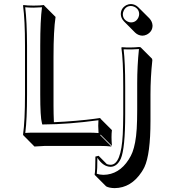

<svg xmlns="http://www.w3.org/2000/svg" viewBox="-20 -673 867 960"><path d="M247.6 -388.7V-143.6Q247.6 -104 249.5 -62Q301.8 -64 359.9 -69.1Q418 -74.2 449.2 -78.6L481 -83L482.9 -79.1L539.6 -22.5Q537.6 -6.3 537.6 12.7Q537.6 29.3 539.6 56.6L482.9 0L481 2.9L537.6 59.6Q512.7 56.6 477.5 56.6H204.6L152.3 59.6L96.2 2.9L95.2 0Q105 -68.4 105 -200.2V-444.8Q105 -573.7 95.2 -645L97.2 -647.9Q115.2 -645 147.9 -645Q181.2 -645 200.2 -647.9L201.2 -645L257.8 -588.4Q247.6 -521.5 247.6 -388.7ZM584 -602.1Q584 -632.3 612.3 -647.5Q623.5 -652.8 634.8 -652.8Q655.3 -651.9 670.4 -637.7L727.1 -581.1Q741.7 -564.9 742.7 -545.4Q742.7 -515.1 713.9 -500Q702.6 -494.6 691.4 -494.6Q670.9 -495.6 655.8 -509.8L599.6 -566.4Q584.5 -582.5 584 -602.1ZM732.4 -199.2V-68.4Q732.4 98.1 702.1 162.6Q695.8 175.3 688.5 186.5Q635.7 266.6 553.7 267.6Q525.4 267.1 510.7 258.8L454.1 202.1L453.1 199.2Q457 183.1 457 109.9L473.1 106L514.2 147.5Q523.9 150.9 533.2 150.9Q585.9 150.9 593.8 -1Q595.7 -41 596.2 -101.1V-240.2Q596.2 -373 586.9 -434.1L588.9 -437Q631.8 -433.6 675.8 -438Q681.6 -437.5 683.1 -436.5L739.7 -379.9Q741.2 -377 741.7 -371.6Q732.4 -286.1 732.4 -199.2ZM666 -255.9Q666 -344.2 674.8 -427.7Q639.2 -424.8 598.1 -426.3Q606 -361.3 606 -240.2V-101.1Q606 69.3 584 120.6Q565.4 160.2 533.2 161.1Q495.1 160.2 466.8 115.7Q466.8 175.8 463.9 195.8Q478 200.7 497.1 201.2Q575.2 200.2 623.5 124.5Q635.3 106.4 642.6 87.2Q649.9 67.9 655.5 39.1Q661.1 10.3 663.6 -29.5Q666 -69.3 666 -125ZM594.2 -602.1Q594.2 -576.7 618.7 -564.9Q627 -561 634.8 -561Q660.2 -561 671.9 -585.4Q675.8 -594.2 675.8 -602.1Q675.8 -627.4 651.4 -639.2Q642.6 -643.1 634.8 -643.1Q609.4 -643.1 598.1 -618.7Q594.2 -609.9 594.2 -602.1ZM181.2 -444.8Q181.2 -570.8 189.9 -636.7Q168.9 -635.3 147.9 -634.8Q126.5 -634.8 106 -636.7Q114.7 -565.9 115.2 -444.8V-200.2Q115.2 -75.7 106.4 -8.3Q126 -9.8 147.9 -9.8H420.9Q449.7 -9.8 472.7 -7.8Q471.2 -31.2 471.2 -43.9Q471.2 -56.2 472.2 -71.8Q321.3 -51.3 199.2 -50.8H191.4L189.5 -58.1Q181.2 -87.4 181.2 -200.2Z"/></svg>

Font: Linux Biolinum Shadow O
Style: Regular
Weight: 400
Designer: Philipp H. Poll
Foundry: Philipp H. Poll
Version: Version 1.0.4